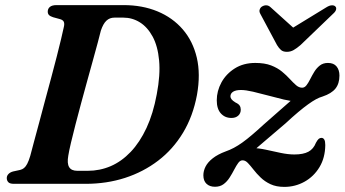

<svg xmlns="http://www.w3.org/2000/svg" viewBox="-20 -720 1350 752"><path d="M6.5 -22.5Q6.5 -31.5 13.2 -38.5Q20 -45.5 31.5 -48.5L59 -54.5Q67.5 -56.5 74 -61.8Q80.5 -67 86.5 -78.2Q92.5 -89.5 98.5 -109.5Q104 -131 113.2 -165Q122.5 -199 133.5 -240.2Q144.5 -281.5 156.5 -326.5Q168.5 -371.5 180.5 -415.5Q192.5 -459.5 202.2 -498.2Q212 -537 219.2 -566.8Q226.5 -596.5 229.5 -612Q233.5 -627 229.8 -634.8Q226 -642.5 213.5 -645.5L188 -652.5Q177 -656 172 -661Q167 -666 167 -674.5Q167 -686 175.5 -693Q184 -700 201.5 -700H464Q537.5 -700 596.8 -675.5Q656 -651 695.8 -605Q735.5 -559 750.8 -494.2Q766 -429.5 751.5 -348.5Q736 -265 696.8 -200Q657.5 -135 599.5 -90.8Q541.5 -46.5 469.5 -23.2Q397.5 0 315.5 0H34.5Q18.5 0 12.5 -6.5Q6.5 -13 6.5 -22.5ZM323.5 -51Q371 -51 413.5 -69.2Q456 -87.5 491.8 -125Q527.5 -162.5 553.8 -218.8Q580 -275 594 -351Q608.5 -427 603.2 -483.2Q598 -539.5 577.8 -576.8Q557.5 -614 527.8 -632.5Q498 -651 463 -651H428.5Q409.5 -651 396.8 -639Q384 -627 375 -600Q371 -583.5 363 -553.5Q355 -523.5 344.2 -484.8Q333.5 -446 321.5 -402.8Q309.5 -359.5 297.8 -316Q286 -272.5 275.8 -232.8Q265.5 -193 258 -161.2Q250.5 -129.5 247.5 -110.5Q242 -80 250.8 -65.5Q259.5 -51 283 -51ZM962 -119.5Q973.5 -130 990.5 -144.8Q1007.5 -159.5 1033.8 -181.8Q1060 -204 1098 -236.5Q1126 -262.5 1147.8 -280.8Q1169.5 -299 1186.5 -311.2Q1203.5 -323.5 1217.2 -331Q1231 -338.5 1243.5 -342Q1278 -353.5 1293.8 -373Q1309.5 -392.5 1309.5 -424Q1309.5 -446 1298.2 -459.8Q1287 -473.5 1264.5 -473.5Q1245.5 -473.5 1232.8 -463.5Q1220 -453.5 1211.2 -439.2Q1202.5 -425 1195.2 -410.5Q1188 -396 1180.5 -386.2Q1173 -376.5 1163.5 -376.5Q1151 -376.5 1139.8 -386.2Q1128.5 -396 1115.2 -410.5Q1102 -425 1084.5 -439.5Q1067 -454 1041.8 -463.8Q1016.5 -473.5 980 -473.5Q933.5 -473.5 899.5 -452Q865.5 -430.5 847.2 -397Q829 -363.5 829 -327Q829 -293.5 845 -275.8Q861 -258 886.5 -258Q903 -258 913 -267Q923 -276 923 -290.5Q923 -299.5 918.8 -306.2Q914.5 -313 902.5 -318.5Q891 -325.5 886.8 -331.2Q882.5 -337 882.5 -342.5Q882.5 -354 893 -360.8Q903.5 -367.5 924 -367.5Q942.5 -367.5 971.2 -360.8Q1000 -354 1031.5 -345.5Q1063 -337 1091.2 -330.2Q1119.5 -323.5 1137.5 -323.5L1140 -346Q1134 -339 1117.5 -324.2Q1101 -309.5 1074.5 -286.5Q1048 -263.5 1012.5 -232Q987.5 -209 967.2 -191.8Q947 -174.5 929.5 -162Q912 -149.5 896 -141Q880 -132.5 864 -127Q833 -115.5 813.5 -100.2Q794 -85 785.2 -67.8Q776.5 -50.5 776.5 -33.5Q776.5 -11.5 789 0Q801.5 11.5 822 11.5Q842 11.5 855.8 1.2Q869.5 -9 879.5 -24.8Q889.5 -40.5 897.5 -56Q905.5 -71.5 913.2 -82Q921 -92.5 930.5 -92Q941 -92 951 -81.5Q961 -71 972.8 -55.8Q984.5 -40.5 1000.8 -24.8Q1017 -9 1039.5 1.5Q1062 12 1093.5 12Q1136 12 1172.5 -8.2Q1209 -28.5 1231.2 -65.2Q1253.5 -102 1254 -152Q1254 -167 1250 -173.5Q1246 -180 1239 -180Q1233 -180 1228.2 -176Q1223.5 -172 1217.5 -161Q1208 -136.5 1188 -125.8Q1168 -115 1133 -115Q1108.5 -115 1079 -121.2Q1049.5 -127.5 1020.8 -133.8Q992 -140 970 -140ZM1152.5 -590 1040 -691.5Q1032 -699 1023 -699.2Q1014 -699.5 1005.5 -694Q999.5 -690 997 -682.2Q994.5 -674.5 1000 -665L1065 -543.5Q1072.5 -531 1080.8 -524Q1089 -517 1103.5 -517Q1118 -517 1130.2 -524Q1142.5 -531 1157 -543.5L1283.5 -665Q1294.5 -674.5 1296.2 -682.2Q1298 -690 1294 -694Q1289.5 -699.5 1280 -699.2Q1270.5 -699 1258.5 -691.5L1092.5 -590Z"/></svg>

Font: Fraunces SemiBold
Style: Italic
Weight: 600
Italic angle: -16°
Version: Version 1.000;[b76b70a41]